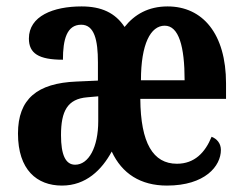

<svg xmlns="http://www.w3.org/2000/svg" viewBox="-20 -568 757 598"><path d="M173 10C248 10 297 -39 328 -96C360 -27 418 10 500 10C619 10 668 -51 668 -101C668 -122 655 -136 639 -142C619 -93 586 -58 531 -58C457 -58 418 -122 417 -260H684V-308C684 -463 611 -548 502 -548C442 -548 399 -523 368 -484C339 -528 296 -548 234 -548C146 -548 70 -518 70 -448C70 -402 100 -382 176 -382C176 -445 188 -491 233 -491C274 -491 285 -443 285 -374V-317L218 -314C96 -309 36 -260 36 -152C36 -39 95 10 173 10ZM555 -318H419C419 -431 449 -488 493 -488C537 -488 555 -423 555 -318ZM214 -55C184 -55 170 -86 170 -147C170 -222 190 -260 252 -265L286 -268V-191C286 -109 256 -55 214 -55Z"/></svg>

Font: Noto Serif Sinhala ExtraCondensed
Style: Bold
Weight: 700
Width: 2
Designer: Jelle Bosma - Monotype Design Team
Foundry: Monotype Imaging Inc.
Version: Version 2.007